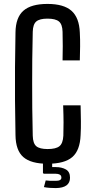

<svg xmlns="http://www.w3.org/2000/svg" viewBox="-20 -827 475 979"><path d="M223 8Q138 8 99 -26Q60 -60 59 -138Q57 -233 56.5 -316.5Q56 -400 56.5 -483Q57 -566 59 -662Q60 -738 99.5 -772.5Q139 -807 222 -807Q305 -807 344.5 -772Q384 -737 387 -661Q389 -624 388.5 -590.5Q388 -557 387 -519H299Q300 -558 300 -592Q300 -626 299 -665Q298 -703 280.5 -717.5Q263 -732 222 -732Q182 -732 165 -717.5Q148 -703 147 -665Q145 -589 144.5 -524.5Q144 -460 144 -399.5Q144 -339 144.5 -274.5Q145 -210 147 -135Q148 -96 165 -81.5Q182 -67 223 -67Q265 -67 283 -81.5Q301 -96 303 -135Q304 -168 304 -202Q304 -236 302 -290H391Q392 -245 392.5 -209Q393 -173 391 -138Q388 -60 348.5 -26Q309 8 223 8ZM265 132Q252 132 235 131Q218 130 204 127L213 93Q234 96 265 95Q293 95 293 79Q293 68 285 63.5Q277 59 265 59H203L199 55V-13H246V25H265Q295 25 316 37Q337 49 337 79Q337 131 265 132Z"/></svg>

Font: Big Shoulders Text Medium
Style: Regular
Weight: 500
Designer: Patric King
Foundry: XO Type Co
Version: Version 1.000; ttfautohint (v1.8.2)